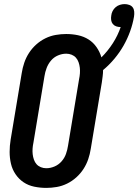

<svg xmlns="http://www.w3.org/2000/svg" viewBox="-20 -909 675 937"><path d="M206 8Q176 8 147 2Q118 -4 95 -19.5Q72 -35 56 -58.5Q40 -82 33.5 -110Q27 -138 27 -167.5Q27 -197 32 -228L86 -552Q90 -578 98.5 -603Q107 -628 121.5 -650.5Q136 -673 156.5 -691.5Q177 -710 201.5 -722Q226 -734 252 -738.5Q278 -743 303 -743Q333 -743 361 -737Q389 -731 412 -716.5Q435 -702 451 -679Q467 -656 475 -629Q507 -661 531 -698.5Q555 -736 569 -777H568Q557 -777 547 -780.5Q537 -784 530.5 -792Q524 -800 522.5 -811Q521 -822 523 -833Q524 -844 529.5 -855Q535 -866 544.5 -874Q554 -882 565.5 -885.5Q577 -889 588 -889Q600 -889 611 -885Q622 -881 628 -872.5Q634 -864 635 -852Q636 -840 634 -828Q628 -792 615 -756Q602 -720 583 -686.5Q564 -653 538.5 -622.5Q513 -592 483 -567Q483 -552 481 -537Q479 -522 477 -507L423 -183Q419 -157 410.5 -132Q402 -107 387.5 -84.5Q373 -62 352.5 -43.5Q332 -25 307.5 -13Q283 -1 257 3.5Q231 8 206 8ZM206 -88Q226 -88 246 -96.5Q266 -105 280.5 -121.5Q295 -138 302 -158Q309 -178 312 -198L366 -523Q369 -537 370 -551Q371 -565 369.5 -578.5Q368 -592 363.5 -605Q359 -618 350.5 -627.5Q342 -637 329.5 -642Q317 -647 303 -647Q283 -647 263 -638.5Q243 -630 229 -613.5Q215 -597 207.5 -577Q200 -557 197 -537L143 -212Q140 -198 139 -184Q138 -170 139.5 -156.5Q141 -143 145.5 -130Q150 -117 158.5 -107.5Q167 -98 179.5 -93Q192 -88 206 -88Z"/></svg>

Font: Iosevka Oblique
Style: Bold
Weight: 700
Italic angle: -9°
Monospace: yes
Designer: Belleve Invis
Foundry: Belleve Invis
Version: Version 32.5.0; ttfautohint (v1.8.4)